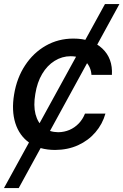

<svg xmlns="http://www.w3.org/2000/svg" viewBox="-46 -748 624 972"><path d="M558.6 -727.5 48.8 204.1H-25.9L485.4 -727.5ZM232.9 11.2Q153.8 10.7 102.8 -25.1Q51.8 -61 31.7 -124.5Q11.7 -188 25.4 -270Q39.1 -353.5 81.1 -417.2Q123 -481 186 -516.8Q249 -552.7 325.7 -552.7Q418.5 -552.7 471.9 -502.4Q525.4 -452.1 520.5 -369.1H417Q414.6 -407.7 388.7 -435.3Q362.8 -462.9 312 -463.4Q268.1 -463.4 230.5 -439.9Q192.9 -416.5 167.5 -373.8Q142.1 -331.1 132.8 -272.5Q122.6 -213.4 133.8 -169.9Q145 -126.5 174.6 -102.8Q204.1 -79.1 249 -78.6Q279.3 -79.1 305.7 -90.3Q332 -101.6 352.3 -122.6Q372.6 -143.6 384.3 -172.9H487.8Q472.7 -119.6 437 -78.1Q401.4 -36.6 349.4 -12.9Q297.4 10.7 232.9 11.2Z"/></svg>

Font: Inter Tight Medium
Style: Italic
Weight: 500
Italic angle: -9.39999°
Designer: Rasmus Andersson
Foundry: rsms
Version: Version 3.004